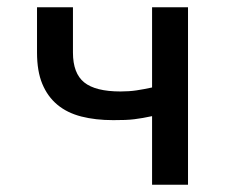

<svg xmlns="http://www.w3.org/2000/svg" viewBox="-20 -509 640 529"><path d="M399 0V-189Q385 -186 373.5 -184Q362 -182 350 -180.5Q338 -179 324 -178.5Q310 -178 292 -178Q243 -178 204 -188Q165 -198 138 -220.5Q111 -243 96.5 -278Q82 -313 82 -364V-489H181V-364Q181 -307 212 -282Q243 -257 312 -257Q336 -257 356 -260Q376 -263 399 -268V-489H498V0Z"/></svg>

Font: Source Code Pro Medium
Style: Regular
Weight: 500
Monospace: yes
Designer: Paul D. Hunt, Teo Tuominen
Foundry: Adobe Systems Incorporated
Version: Version 2.030;PS 1.000;hotconv 16.6.51;makeotf.lib2.5.65220